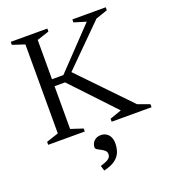

<svg xmlns="http://www.w3.org/2000/svg" viewBox="-164 -790 1043 1174"><g transform="rotate(-20 357.5 -202.5)"><path d="M638 -47.5 715 -19.5V0H455.5V-19.5L531.5 -46L270 -323.5H173.5V-369H275.5L521.5 -627L443.5 -650.5V-670H660.5V-650.5L584 -624.5L305 -346.5L321.5 -376ZM201.5 -624.5V-45.5L280.5 -19.5V0H42.5V-19.5L121.5 -45.5V-624.5L42.5 -650.5V-670H280.5V-650.5ZM300.5 231.5Q340 220 354.8 208.5Q369.5 197 369.5 179Q369.5 164.5 359.5 155.2Q349.5 146 336.2 139.5Q323 133 313 126.8Q303 120.5 303 113Q303 87.5 320 70.8Q337 54 365 54Q393 54 412.2 74Q431.5 94 431.5 131.5Q431.5 162 421.5 188Q411.5 214 385.5 233.8Q359.5 253.5 311 265Z"/></g></svg>

Font: Newsreader 16pt
Style: Regular
Weight: 400
Designer: Hugues Gentile
Foundry: Production Type
Version: Version 1.003